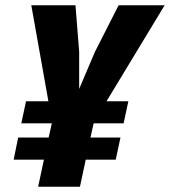

<svg xmlns="http://www.w3.org/2000/svg" viewBox="-20 -710 646 730"><path d="M385 -325H468L450 -241H336L324 -187H438L420 -103H306L284 0H125L147 -103H32L49 -187H165L177 -241H61L79 -325H164L99 -690H267L281 -513V-372L341 -513L431 -690H606Z"/></svg>

Font: Decalotype ExtraBold Italic
Style: Regular
Weight: 800
Italic angle: -12°
Designer: Alfredo Marco Pradil
Foundry: Alfredo Marco Pradil
Version: Version 1.0